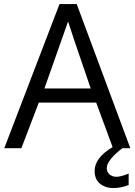

<svg xmlns="http://www.w3.org/2000/svg" viewBox="-20 -744 676 964"><path d="M626 127.4V184.6Q588.9 200.2 548.8 200.2Q508.8 200.2 481.4 177.7Q455.1 155.3 455.1 114.3Q455.1 48.3 545.4 -5.4L462.9 -229H174.8L87.4 0H1.5L278.8 -723.6H365.2L634.3 0H594.7Q516.1 60.5 516.1 100.1Q515.6 118.2 529.3 130.9Q543 143.6 564.9 143.6Q586.9 143.6 626 127.4ZM435.5 -299.8Q332.5 -599.1 321.8 -636.2L203.1 -299.8Z"/></svg>

Font: Oxygen-Regular
Style: Regular
Weight: 400
Designer: Vernon Adams
Foundry: Vernon Adams
Version: Version Release 0.2.3 webfont; ttfautohint (v0.93.3-1d66) -l